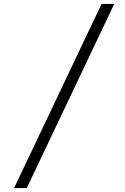

<svg xmlns="http://www.w3.org/2000/svg" viewBox="-20 -865 640 983"><path d="M52 98 500 -845H565L117 98Z"/></svg>

Font: Spline Sans Mono Light
Style: Italic
Weight: 300
Italic angle: -4°
Monospace: yes
Version: Version 1.004